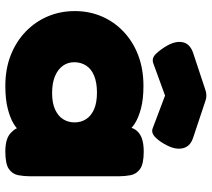

<svg xmlns="http://www.w3.org/2000/svg" viewBox="-56 -712 775 702"><g transform="rotate(90 331.0 -360.5)"><path d="M533 7Q488 7 467 -11.5Q446 -30 445 -50H461Q454 -37 433 -24Q412 -11 377.5 -2Q343 7 294 7Q232 7 182 -12.5Q132 -32 95.5 -67Q59 -102 39.5 -148Q20 -194 20 -247Q20 -300 39.5 -345.5Q59 -391 95.5 -425.5Q132 -460 182 -479Q232 -498 294 -498Q342 -498 376 -489Q410 -480 431 -466.5Q452 -453 460 -439H445Q445 -465 466.5 -482Q488 -499 534 -499Q579 -499 597.5 -485.5Q616 -472 620 -451Q624 -430 624 -408V-83Q624 -61 620 -40Q616 -19 597.5 -6Q579 7 533 7ZM320 -164Q356 -164 380 -175Q404 -186 415.5 -204.5Q427 -223 427 -246Q427 -270 415 -288.5Q403 -307 379 -317.5Q355 -328 318 -328Q281 -328 256 -317.5Q231 -307 219 -288Q207 -269 207 -245Q207 -222 219.5 -204Q232 -186 257 -175Q282 -164 320 -164ZM329 -728Q337 -728 343.5 -726Q350 -724 353 -723L482 -680Q514 -670 521 -644Q528 -618 512 -586Q499 -559 482 -542Q465 -525 448 -532L329 -577L211 -534Q192 -527 175.5 -544.5Q159 -562 145 -587Q128 -619 134.5 -644Q141 -669 174 -680L304 -723Q306 -724 313.5 -726Q321 -728 329 -728Z"/></g></svg>

Font: Fredoka SemiExpanded
Style: Bold
Weight: 700
Width: 6
Designer: Ben Nathan
Foundry: Milena B. Brandão, Ben Nathan
Version: Version 2.001